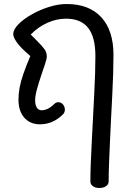

<svg xmlns="http://www.w3.org/2000/svg" viewBox="-20 -607 645 956"><path d="M474 329Q455 329 442.5 320Q430 311 430 296Q430 257 432 206.5Q434 156 437 98.5Q440 41 443 -18.5Q446 -78 449 -135Q452 -192 453.5 -241.5Q455 -291 455 -328Q455 -422 419 -468Q383 -514 309 -514Q262 -514 216 -493.5Q170 -473 133 -435L162 -406Q190 -378 201.5 -362Q213 -346 213 -326Q213 -314 204 -287.5Q195 -261 184 -228Q173 -195 164 -162.5Q155 -130 155 -107Q155 -84 163.5 -71Q172 -58 187 -58Q219 -58 251 -90Q259 -98 270 -98Q285 -98 294 -86.5Q303 -75 303 -61Q303 -54 300.5 -48Q298 -42 293 -37Q243 12 179 12Q130 12 101 -21Q72 -54 72 -111Q72 -140 77.5 -170Q83 -200 96 -238Q109 -276 131 -328L103 -353Q77 -377 61.5 -399.5Q46 -422 46 -437Q46 -460 71.5 -486Q97 -512 137.5 -535Q178 -558 224 -572.5Q270 -587 311 -587Q424 -587 484.5 -521Q545 -455 545 -334Q545 -293 543.5 -242Q542 -191 539 -133.5Q536 -76 533 -17Q530 42 527.5 99Q525 156 523 206Q521 256 521 296Q521 311 508 320Q495 329 474 329Z"/></svg>

Font: Playpen Sans Thai
Style: Regular
Weight: 400
Designer: Sirin Gunkloy, Laura Meseguer, Veronika Burian, José Scaglione
Foundry: TypeTogether
Version: Version 2.000